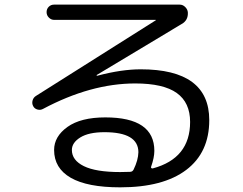

<svg xmlns="http://www.w3.org/2000/svg" viewBox="-20 -760 1040 823"><path d="M552.7 -33.2Q572.3 -73.2 573.2 -107.4Q573.2 -193.4 427.7 -193.4Q360.4 -193.4 324.2 -170.9Q288.1 -148.4 288.1 -117.2Q288.1 -73.2 339.4 -47.9Q390.6 -22.5 495.1 -22.5Q524.4 -22.5 537.1 -23.4Q547.9 -23.4 552.7 -33.2ZM164.1 -293Q153.3 -287.1 140.6 -290.5Q127.9 -293.9 122.1 -305.2Q116.2 -316.4 119.6 -329.1Q123 -341.8 133.8 -348.6L647.5 -672.9Q648.4 -672.9 648.4 -673.8L647.5 -674.8H211.9Q199.2 -674.8 189.5 -684.6Q179.7 -694.3 179.7 -708Q179.7 -721.7 189 -731Q198.2 -740.2 211.9 -740.2H750Q763.7 -740.2 773.9 -730Q784.2 -719.7 785.2 -707Q787.1 -672.9 758.8 -657.2L394.5 -438.5V-435.5H397.5Q501 -462.9 583 -462.9Q877 -462.9 877 -245.1Q877 -106.4 778.3 -31.7Q679.7 43 495.1 43Q354.5 43 283.2 2Q211.9 -39.1 211.9 -117.2Q211.9 -174.8 269 -215.8Q326.2 -256.8 431.6 -256.8Q641.6 -256.8 641.6 -113.3Q641.6 -85 627.9 -45.9Q626 -43 628.4 -40Q630.9 -37.1 634.8 -38.1Q794.9 -81.1 794.9 -237.3Q794.9 -320.3 737.8 -361.3Q680.7 -402.3 559.6 -402.3Q369.1 -402.3 164.1 -293Z"/></svg>

Font: Rounded-X Mgen+ 1mn regular
Style: Regular
Weight: 400
Designer: [Source Han Sans]
Ryoko NISHIZUKA  (kana & ideographs); Paul D. Hunt (Latin, Greek & Cyrillic); Wenlong ZHANG  (bopomofo
Version: Version 1.059.20150602